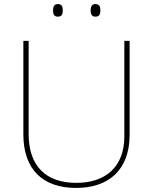

<svg xmlns="http://www.w3.org/2000/svg" viewBox="-20 -915 752 945"><path d="M241 -864C241 -847 246 -833 264 -833C286 -833 289 -847 289 -864C289 -880 286 -895 264 -895C246 -895 241 -880 241 -864ZM426 -864C426 -847 431 -833 449 -833C471 -833 474 -847 474 -864C474 -880 471 -895 449 -895C431 -895 426 -880 426 -864ZM618 -252V-714H592V-244C592 -92 498 -15 356 -15C207 -15 121 -96 121 -256V-714H95V-254C95 -81 190 10 355 10C510 10 618 -74 618 -252Z"/></svg>

Font: Noto Sans Ethiopic Thin
Style: Regular
Weight: 100
Designer: Monotype Design Team
Foundry: Monotype Imaging Inc.
Version: Version 2.102